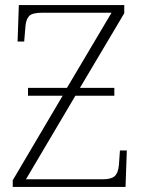

<svg xmlns="http://www.w3.org/2000/svg" viewBox="-20 -734 558 754"><path d="M30 0V-26L226 -358H90V-389H243L418 -684H145Q106 -684 94 -670.5Q82 -657 80 -631L75 -571H49L54 -714H468V-682L294 -389H429V-358H276L82 -30H385Q416 -30 430 -42Q444 -54 447 -86L451 -143H478L473 0Z"/></svg>

Font: Noto Serif ExtraLight
Style: Regular
Weight: 200
Designer: Monotype Design Team
Foundry: Monotype Imaging Inc.
Version: Version 2.015; ttfautohint (v1.8.4.7-5d5b)